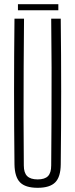

<svg xmlns="http://www.w3.org/2000/svg" viewBox="-20 -889 358 915"><path d="M159.5 6Q101 6 75.5 -20Q50 -46 49 -106Q47 -279.5 47 -453Q47 -626.5 49 -800H94.5Q93.5 -684.5 92.8 -567.2Q92 -450 92.2 -333.2Q92.5 -216.5 93.5 -100.5Q93.5 -65.5 109.5 -49.8Q125.5 -34 159.5 -34Q193.5 -34 208.8 -49.8Q224 -65.5 224 -100.5Q225 -216.5 225.5 -333.2Q226 -450 225.8 -567.2Q225.5 -684.5 224 -800H269.5Q271.5 -626.5 271.5 -453Q271.5 -279.5 269.5 -106Q269 -46 243.2 -20Q217.5 6 159.5 6ZM65.5 -869H258V-840H65.5Z"/></svg>

Font: Big Shoulders Display Thin Light
Style: Regular
Weight: 300
Version: Version 2.002